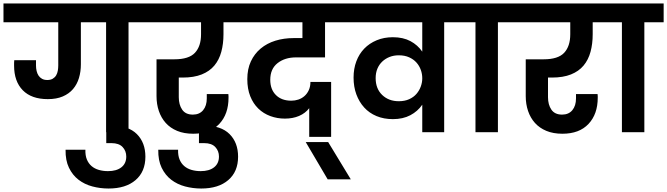

<svg xmlns="http://www.w3.org/2000/svg" viewBox="-41 -760 3836 1104"><path d="M569 -632H424V-390Q424 -348 413 -311.5Q402 -275 379 -248Q356 -221 320 -205.5Q284 -190 234 -190Q140 -190 90 -241Q40 -292 40 -383Q40 -391 40 -398.5Q40 -406 41 -414H166V-383Q166 -367 169.5 -352Q173 -337 180.5 -325.5Q188 -314 200.5 -307Q213 -300 231 -300Q250 -300 262.5 -307.5Q275 -315 282 -327Q289 -339 291.5 -354Q294 -369 294 -384V-632H-21V-740H809V-632H698V0H569Z M583 324Q535 324 490 312Q445 300 410.5 273.5Q376 247 355.5 204.5Q335 162 336 101H450Q449 134 458.5 157Q468 180 485.5 195Q503 210 527.5 217Q552 224 580 224Q629 224 657 202Q685 180 685 140Q685 108 664 85.5Q643 63 600 63H570V-38H600Q697 -38 746 11Q795 60 795 141Q795 227 738.5 275.5Q682 324 583 324Z M768 -740H1342V-632H1244V-563Q1244 -508 1231.5 -462Q1219 -416 1191.5 -383Q1164 -350 1119 -332Q1074 -314 1009 -314H987V-201Q987 -158 1006.5 -129.5Q1026 -101 1068 -101Q1106 -101 1127 -126.5Q1148 -152 1148 -194V-219H1272Q1273 -212 1273 -207Q1273 -202 1273 -198Q1273 -104 1220 -47.5Q1167 9 1070 9Q1017 9 977.5 -7.5Q938 -24 912 -53Q886 -82 872.5 -121.5Q859 -161 859 -207V-419H962Q1045 -419 1080 -456.5Q1115 -494 1115 -563V-632H768Z M1116 324Q1068 324 1023 312Q978 300 943.5 273.5Q909 247 888.5 204.5Q868 162 869 101H983Q982 134 991.5 157Q1001 180 1018.5 195Q1036 210 1060.5 217Q1085 224 1113 224Q1162 224 1190 202Q1218 180 1218 140Q1218 108 1197 85.5Q1176 63 1133 63H1103V-38H1133Q1230 -38 1279 11Q1328 60 1328 141Q1328 227 1271.5 275.5Q1215 324 1116 324Z M1301 -740H1954L1953 -632H1828V-430H1661Q1597 -430 1555 -397Q1513 -364 1513 -301Q1513 -246 1545.5 -213.5Q1578 -181 1634 -181Q1655 -181 1674.5 -187.5Q1694 -194 1709.5 -207.5Q1725 -221 1734.5 -241.5Q1744 -262 1744 -289H1863V27H1737V-138Q1715 -109 1679 -93.5Q1643 -78 1597 -78Q1553 -78 1513.5 -92.5Q1474 -107 1444.5 -135.5Q1415 -164 1398 -206.5Q1381 -249 1381 -305Q1381 -363 1401.5 -407Q1422 -451 1458 -481Q1494 -511 1542.5 -526Q1591 -541 1648 -541H1698V-632H1301Z M1717 57H1846L1976 271H1843Z M2252 -178Q2286 -178 2311.5 -189.5Q2337 -201 2353.5 -220Q2370 -239 2378.5 -262.5Q2387 -286 2387 -309V-310Q2387 -335 2378.5 -358.5Q2370 -382 2353.5 -400.5Q2337 -419 2311.5 -430.5Q2286 -442 2252 -442Q2223 -442 2199 -432.5Q2175 -423 2157 -406Q2139 -389 2129 -365Q2119 -341 2119 -311Q2119 -250 2156.5 -214Q2194 -178 2252 -178ZM2513 -632V0H2387V-158Q2361 -120 2318.5 -97.5Q2276 -75 2218 -75Q2166 -75 2124 -92.5Q2082 -110 2053 -142Q2024 -174 2008 -217.5Q1992 -261 1992 -314Q1992 -365 2008 -407.5Q2024 -450 2053.5 -480.5Q2083 -511 2125 -528.5Q2167 -546 2218 -546Q2277 -546 2319 -523.5Q2361 -501 2387 -463V-632H1912V-740H2623V-632Z M2693 -632H2582V-740H2933V-632H2822V0H2693Z M2891 -740H3465V-632H3367V-563Q3367 -508 3354.5 -462Q3342 -416 3314.5 -383Q3287 -350 3242 -332Q3197 -314 3132 -314H3110V-201Q3110 -158 3129.5 -129.5Q3149 -101 3191 -101Q3229 -101 3250 -126.5Q3271 -152 3271 -194V-219H3395Q3396 -212 3396 -207Q3396 -202 3396 -198Q3396 -104 3343 -47.5Q3290 9 3193 9Q3140 9 3100.5 -7.5Q3061 -24 3035 -53Q3009 -82 2995.5 -121.5Q2982 -161 2982 -207V-419H3085Q3168 -419 3203 -456.5Q3238 -494 3238 -563V-632H2891Z M3535 -632H3424V-740H3775V-632H3664V0H3535Z"/></svg>

Font: Poppins SemiBold
Style: Regular
Weight: 600
Designer: Ninad Kale (Devanagari), Jonny Pinhorn (Latin)
Foundry: Indian Type Foundry
Version: Version 3.002 2017